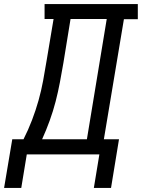

<svg xmlns="http://www.w3.org/2000/svg" viewBox="-65 -755 694 939"><path d="M-45 164 -5 -74H50Q73 -119 91.5 -167.5Q110 -216 123.5 -264Q137 -312 146 -361Q155 -410 163 -459L197 -662H153V-735H609V-661H541L443 -74H517L478 164H394L421 0H66L39 164ZM360 -74 457 -662H280L245 -447Q237 -400 228 -352.5Q219 -305 207 -258.5Q195 -212 178 -165Q161 -118 141 -74Z"/></svg>

Font: Iosevka Slab Extended Oblique
Style: Regular
Weight: 400
Width: 7
Italic angle: -9°
Monospace: yes
Designer: Belleve Invis
Foundry: Belleve Invis
Version: Version 11.1.0; ttfautohint (v1.8.3)